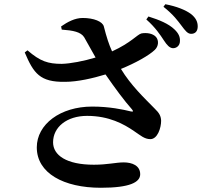

<svg xmlns="http://www.w3.org/2000/svg" viewBox="-20 -845 970 908"><path d="M798 -617C817 -617 831 -631 831 -651C832 -670 825 -687 805 -706C777 -733 733 -751 682 -767L672 -753C715 -715 738 -680 755 -654C770 -631 782 -618 798 -617ZM884 -685C904 -685 915 -698 915 -720C915 -741 907 -760 883 -779C857 -798 815 -815 762 -825L753 -813C802 -774 821 -746 838 -724C856 -700 867 -685 884 -685ZM288 -458C347 -458 420 -475 479 -493C521 -432 569 -367 604 -328C612 -318 610 -316 599 -318C563 -327 497 -341 416 -341C265 -341 154 -257 154 -148C154 -26 281 43 457 43C594 43 643 17 643 -21C643 -62 605 -77 565 -77C528 -77 489 -66 424 -66C294 -66 231 -111 231 -172C231 -244 296 -297 392 -297C496 -297 566 -258 614 -225C644 -205 663 -187 691 -187C725 -187 742 -240 742 -274C741 -296 734 -310 711 -332C663 -381 599 -441 552 -519C621 -547 685 -583 712 -609C730 -626 732 -653 718 -670C702 -688 672 -691 649 -687C629 -682 600 -643 510 -602C495 -635 484 -669 471 -720C465 -743 424 -760 371 -760C334 -760 299 -741 269 -720L272 -705C326 -701 362 -694 378 -669C392 -645 412 -608 432 -573C376 -556 313 -544 272 -543C207 -543 170 -555 110 -607L97 -597C139 -498 169 -456 288 -458Z"/></svg>

Font: GenRyuMin2 TW B
Style: Regular
Weight: 700
Version: Version 2.100;PS 2.1;hotconv 16.6.51;makeotf.lib2.5.65220 DE